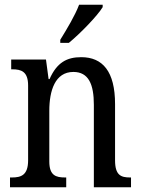

<svg xmlns="http://www.w3.org/2000/svg" viewBox="-20 -786 594 806"><path d="M233 -619V-606H269C319 -647 390 -721 411 -756V-766H312C295 -721 262 -666 233 -619ZM22 0H258V-41H253C215 -41 187 -49 187 -108V-321C187 -405 211 -484 288 -484C352 -484 374 -432 374 -346V0H530V-41H526C488 -41 463 -50 463 -113V-349C463 -486 411 -546 321 -546C261 -546 219 -524 188 -454H184L173 -536H27V-495H32C69 -495 98 -486 98 -427V-113C98 -50 68 -41 30 -41H22Z"/></svg>

Font: Noto Serif Ethiopic Cn
Style: Regular
Weight: 400
Width: 3
Designer: Monotype Design Team
Foundry: Monotype Imaging Inc.
Version: Version 2.102